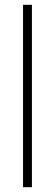

<svg xmlns="http://www.w3.org/2000/svg" viewBox="-20 -780 228 800"><path d="M113 0V-760H76V0Z"/></svg>

Font: Noto Sans Condensed ExtraLight
Style: Regular
Weight: 200
Width: 3
Designer: Monotype Design Team
Foundry: Monotype Imaging Inc.
Version: Version 2.013